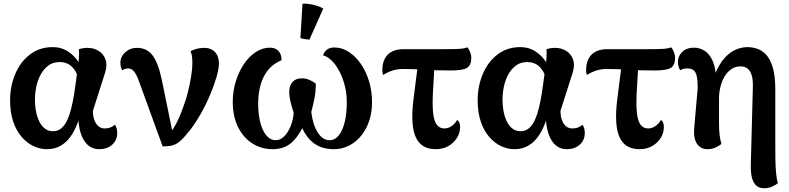

<svg xmlns="http://www.w3.org/2000/svg" viewBox="-20 -783 4221 1027"><path d="M231 15Q194 15 159 -1.5Q124 -18 95.5 -51Q67 -84 50.5 -133Q34 -182 34 -247Q34 -321 61 -386Q88 -451 139.5 -491Q191 -531 262 -531Q304 -531 335.5 -512.5Q367 -494 387.5 -468Q408 -442 415 -417L398 -352Q397 -390 370 -420.5Q343 -451 299 -451Q263 -451 238 -432Q213 -413 197 -383Q181 -353 174 -318.5Q167 -284 167 -252Q167 -202 178.5 -163Q190 -124 211.5 -102.5Q233 -81 263 -81Q285 -81 301.5 -92Q318 -103 330.5 -123.5Q343 -144 352.5 -173.5Q362 -203 369.5 -241Q377 -279 383 -324L395 -412Q400 -444 402 -473Q404 -502 402 -519Q410 -523 423 -525Q436 -527 448 -527Q482 -527 508 -510.5Q534 -494 544.5 -464.5Q555 -435 542 -394L477 -190Q477 -146 494.5 -121Q512 -96 540 -96Q558 -96 570.5 -101Q583 -106 595 -116Q607 -97 607 -72Q607 -33 580 -9Q553 15 511 15Q461 15 432 -28Q403 -71 399 -148H403Q388 -100 364.5 -63Q341 -26 308 -5.5Q275 15 231 15Z M850 0 722 -352Q709 -387 696 -402Q683 -417 665 -417Q658 -417 649.5 -414.5Q641 -412 634 -407Q629 -415 626.5 -424.5Q624 -434 624 -447Q624 -480 650 -503.5Q676 -527 713 -527Q765 -527 795.5 -487.5Q826 -448 845 -358L908 -51L880 -60Q894 -75 907.5 -96Q921 -117 934.5 -146.5Q948 -176 961 -213Q975 -249 985.5 -292Q996 -335 1002.5 -375.5Q1009 -416 1009 -444Q1009 -468 1006.5 -484Q1004 -500 999 -509Q1013 -517 1032.5 -522Q1052 -527 1072 -527Q1109 -527 1130 -504.5Q1151 -482 1151 -444Q1151 -415 1138 -370.5Q1125 -326 1103.5 -275Q1082 -224 1054.5 -175.5Q1027 -127 998 -89Q968 -51 947 -31.5Q926 -12 904.5 -6Q883 0 850 0Z M1769 -529Q1809 -529 1845.5 -505.5Q1882 -482 1910 -441.5Q1938 -401 1954 -348.5Q1970 -296 1970 -238Q1970 -163 1942.5 -106Q1915 -49 1868.5 -17Q1822 15 1765 15Q1701 15 1658 -17.5Q1615 -50 1588 -117L1608 -119Q1574 -48 1535.5 -16.5Q1497 15 1438 15Q1378 15 1329.5 -16Q1281 -47 1253 -104Q1225 -161 1225 -238Q1225 -295 1241 -347Q1257 -399 1284.5 -440Q1312 -481 1348 -504.5Q1384 -528 1424 -528Q1453 -528 1469.5 -510.5Q1486 -493 1486 -461Q1444 -444 1416 -411Q1388 -378 1374.5 -331.5Q1361 -285 1361 -229Q1361 -170 1373 -125.5Q1385 -81 1406 -57Q1427 -33 1455 -33Q1479 -33 1499.5 -53Q1520 -73 1534 -106.5Q1548 -140 1551 -180Q1538 -218 1532.5 -244.5Q1527 -271 1527 -290Q1527 -325 1544.5 -344.5Q1562 -364 1594 -364Q1614 -364 1632 -357Q1650 -350 1669 -336Q1670 -296 1661.5 -254.5Q1653 -213 1645 -184Q1653 -116 1679.5 -74.5Q1706 -33 1742 -33Q1771 -33 1791.5 -58Q1812 -83 1823.5 -129Q1835 -175 1835 -237Q1835 -295 1817.5 -348.5Q1800 -402 1771.5 -439.5Q1743 -477 1708 -487Q1722 -529 1769 -529ZM1635 -571Q1623 -572 1609 -574Q1595 -576 1587 -580L1598 -763Q1625 -765 1659 -756.5Q1693 -748 1709 -737Z M2311 15Q2233 15 2204 -49Q2175 -113 2191 -246L2217 -451H2305L2296 -292Q2292 -220 2297 -177Q2302 -134 2317 -115Q2332 -96 2357 -96Q2377 -96 2395 -108Q2413 -120 2425 -141Q2433 -137 2437 -127.5Q2441 -118 2441 -104Q2441 -71 2423.5 -44Q2406 -17 2377 -1Q2348 15 2311 15ZM2029 -382Q2025 -394 2025 -407Q2025 -443 2038 -468.5Q2051 -494 2076.5 -507Q2102 -520 2137 -520H2359Q2419 -520 2443 -522Q2467 -524 2479 -530Q2488 -522 2494.5 -505Q2501 -488 2501 -474Q2501 -434 2478 -420Q2455 -406 2392 -406Q2313 -406 2250.5 -410Q2188 -414 2135 -414Q2107 -414 2082 -406.5Q2057 -399 2029 -382Z M2732 15Q2695 15 2660 -1.5Q2625 -18 2596.5 -51Q2568 -84 2551.5 -133Q2535 -182 2535 -247Q2535 -321 2562 -386Q2589 -451 2640.5 -491Q2692 -531 2763 -531Q2805 -531 2836.5 -512.5Q2868 -494 2888.5 -468Q2909 -442 2916 -417L2899 -352Q2898 -390 2871 -420.5Q2844 -451 2800 -451Q2764 -451 2739 -432Q2714 -413 2698 -383Q2682 -353 2675 -318.5Q2668 -284 2668 -252Q2668 -202 2679.5 -163Q2691 -124 2712.5 -102.5Q2734 -81 2764 -81Q2786 -81 2802.5 -92Q2819 -103 2831.5 -123.5Q2844 -144 2853.5 -173.5Q2863 -203 2870.5 -241Q2878 -279 2884 -324L2896 -412Q2901 -444 2903 -473Q2905 -502 2903 -519Q2911 -523 2924 -525Q2937 -527 2949 -527Q2983 -527 3009 -510.5Q3035 -494 3045.5 -464.5Q3056 -435 3043 -394L2978 -190Q2978 -146 2995.5 -121Q3013 -96 3041 -96Q3059 -96 3071.5 -101Q3084 -106 3096 -116Q3108 -97 3108 -72Q3108 -33 3081 -9Q3054 15 3012 15Q2962 15 2933 -28Q2904 -71 2900 -148H2904Q2889 -100 2865.5 -63Q2842 -26 2809 -5.5Q2776 15 2732 15Z M3401 15Q3323 15 3294 -49Q3265 -113 3281 -246L3307 -451H3395L3386 -292Q3382 -220 3387 -177Q3392 -134 3407 -115Q3422 -96 3447 -96Q3467 -96 3485 -108Q3503 -120 3515 -141Q3523 -137 3527 -127.5Q3531 -118 3531 -104Q3531 -71 3513.5 -44Q3496 -17 3467 -1Q3438 15 3401 15ZM3119 -382Q3115 -394 3115 -407Q3115 -443 3128 -468.5Q3141 -494 3166.5 -507Q3192 -520 3227 -520H3449Q3509 -520 3533 -522Q3557 -524 3569 -530Q3578 -522 3584.5 -505Q3591 -488 3591 -474Q3591 -434 3568 -420Q3545 -406 3482 -406Q3403 -406 3340.5 -410Q3278 -414 3225 -414Q3197 -414 3172 -406.5Q3147 -399 3119 -382Z M4068 224Q4038 224 4022 206.5Q4006 189 4000.5 160.5Q3995 132 3996 100L4007 -317Q4008 -359 4000 -383Q3992 -407 3977 -417.5Q3962 -428 3942 -428Q3913 -428 3891.5 -413Q3870 -398 3855.5 -373.5Q3841 -349 3833.5 -318.5Q3826 -288 3826 -258V-126Q3826 -88 3829 -62Q3832 -36 3839 -13Q3826 -3 3807.5 6Q3789 15 3764 15Q3728 15 3708.5 -13.5Q3689 -42 3693 -95L3712 -312Q3712 -352 3707 -375Q3702 -398 3690 -407.5Q3678 -417 3656 -417Q3644 -417 3635 -414.5Q3626 -412 3618 -407Q3613 -415 3609.5 -427.5Q3606 -440 3606 -451Q3606 -483 3629.5 -505.5Q3653 -528 3692 -528Q3723 -528 3749.5 -511Q3776 -494 3793 -455Q3810 -416 3810 -348L3792 -353Q3813 -416 3842 -455.5Q3871 -495 3906 -513Q3941 -531 3979 -531Q4002 -531 4028 -523Q4054 -515 4076.5 -492Q4099 -469 4113 -424Q4127 -379 4127 -305V-3Q4127 29 4127.5 67.5Q4128 106 4131 140.5Q4134 175 4141 196Q4132 205 4111.5 214.5Q4091 224 4068 224Z"/></svg>

Font: Arima Thin
Style: Regular
Weight: 100
Designer: Joana Correia and Natanael Gama
Foundry: NDISCOVER
Version: Version 1.101;gftools[0.9.23]